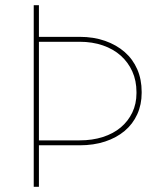

<svg xmlns="http://www.w3.org/2000/svg" viewBox="-20 -720 621 740"><path d="M110 0H130V-160H287Q341 -160 385 -174.5Q429 -189 460.5 -215.5Q492 -242 509 -279.5Q526 -317 526 -362V-366Q526 -414 509 -453Q492 -492 460.5 -519.5Q429 -547 385 -562.5Q341 -578 287 -578H130V-700H110ZM130 -179V-559H287Q336 -559 376.5 -545Q417 -531 445.5 -505.5Q474 -480 490 -444.5Q506 -409 506 -365V-361Q506 -320 490 -286.5Q474 -253 445.5 -229Q417 -205 376.5 -192Q336 -179 287 -179Z"/></svg>

Font: Fixel Variable
Style: Regular
Weight: 100
Width: 3
Designer: AlfaBravo + MacPaw
Foundry: Kyrylo Tkachov, Marchela Mozhyna, Serhii Makarenko, Maria Weinstein, Zakhar Kryvoshyya
Version: Version 1.211